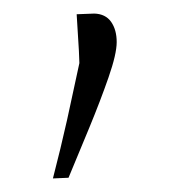

<svg xmlns="http://www.w3.org/2000/svg" viewBox="-20 -106 254 283"><path d="M58 157Q69.5 112.5 78.8 71Q88 29.5 97 -13Q96.5 -31 95.2 -49Q94 -67 93 -85L119 -86Q135.5 -85.5 143.8 -73.8Q152 -62 152 -44Q152 -26.5 140 8Q128 42.5 111.5 82.5Q95 122.5 81 156Z"/></svg>

Font: Commissioner Loud Thin
Style: Regular
Weight: 100
Designer: Kostas Bartsokas
Foundry: Kostas Bartsokas
Version: Version 1.000; ttfautohint (v1.8.3)